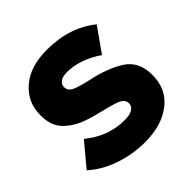

<svg xmlns="http://www.w3.org/2000/svg" viewBox="-189 -865 1030 1030"><g transform="rotate(-45 326.0 -350.0)"><path d="M336.9 11.7Q464.8 11.7 542 -48.8Q620.1 -108.4 620.1 -215.8Q620.1 -216.8 620.1 -217.8Q620.1 -316.4 549.8 -363.3Q479.5 -410.2 359.4 -435.5Q286.1 -452.1 261.7 -465.8Q238.3 -480.5 238.3 -503.9Q238.3 -504.9 238.3 -505.9Q238.3 -524.4 255.9 -538.1Q272.5 -550.8 307.6 -550.8Q354.5 -550.8 405.3 -533.2Q456.1 -515.6 503.9 -482.4Q536.1 -527.3 600.6 -619.1Q543.9 -665 472.7 -688.5Q402.3 -711.9 313.5 -711.9Q186.5 -711.9 114.3 -648.4Q42 -585.9 42 -488.3Q42 -487.3 42 -486.3Q42 -416 75.2 -375Q109.4 -334 165 -308.6Q196.3 -294.9 231.4 -285.2Q266.6 -275.4 305.7 -265.6Q377 -249 400.4 -235.4Q423.8 -220.7 423.8 -199.2Q423.8 -198.2 423.8 -197.3Q423.8 -174.8 403.3 -162.1Q382.8 -149.4 343.8 -149.4Q283.2 -149.4 225.6 -169.9Q168.9 -191.4 117.2 -233.4Q81.1 -190.4 8.8 -103.5Q73.2 -45.9 159.2 -17.6Q244.1 11.7 336.9 11.7Z"/></g></svg>

Font: Big-Shock
Style: Black
Weight: 400